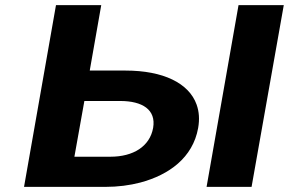

<svg xmlns="http://www.w3.org/2000/svg" viewBox="-20 -731 1130 751"><path d="M331 -455 376 -711H199L74 0H391C441 0 487 -6 529 -17C641 -47 734 -114 755 -230C761 -264 759 -294 749 -322C719 -406 618 -455 471 -455ZM964 0 1090 -711H913L788 0ZM579 -231C566 -158 501 -118 412 -118H271L310 -336H450C537 -336 591 -302 579 -231Z"/></svg>

Font: Asimov
Style: XWidIt
Weight: 500
Designer: Google
Version: Version 2.000980; 2014